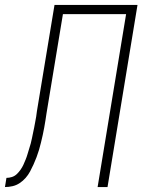

<svg xmlns="http://www.w3.org/2000/svg" viewBox="-59 -755 579 775"><path d="M335 0 450 -698H195L129 -299Q127 -284 124.5 -269.5Q122 -255 119.5 -240Q117 -225 113.5 -210Q110 -195 106.5 -180Q103 -165 98.5 -150Q94 -135 88.5 -120.5Q83 -106 76.5 -91.5Q70 -77 62.5 -63Q55 -49 44.5 -37Q34 -25 20.5 -16Q7 -7 -8.5 -3.5Q-24 0 -39 0L-33 -37Q-22 -37 -11 -40.5Q0 -44 8.5 -52Q17 -60 24 -70Q31 -80 35.5 -90Q40 -100 44.5 -111Q49 -122 52 -132.5Q55 -143 58.5 -154Q62 -165 65 -175.5Q68 -186 70 -197Q72 -208 74.5 -219Q77 -230 79 -240.5Q81 -251 83 -262Q85 -273 87 -284Q89 -295 90 -306L161 -735H496L375 0Z"/></svg>

Font: Iosevka Term Curly Extralight
Style: Italic
Weight: 200
Italic angle: -9°
Designer: Belleve Invis
Foundry: Belleve Invis
Version: Version 32.3.0